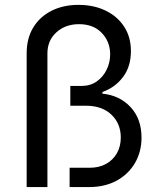

<svg xmlns="http://www.w3.org/2000/svg" viewBox="-20 -757 649 777"><path d="M87.9 0V-541Q87.9 -602.1 114.7 -646Q141.6 -689.9 189 -713.6Q236.3 -737.3 297.9 -737.3Q358.4 -737.3 406.2 -714.6Q454.1 -691.9 481.9 -649.9Q509.8 -607.9 509.8 -549.8Q509.8 -487.8 477.8 -445.3Q445.8 -402.8 394.5 -384.8V-377.9Q464.4 -371.1 508.5 -323.5Q552.7 -275.9 552.7 -200.2Q552.7 -143.1 526.4 -97.7Q500 -52.2 452.4 -26.1Q404.8 0 340.8 0H261.7V-78.1H342.8Q381.3 -78.1 409.4 -93.8Q437.5 -109.4 453.1 -137Q468.8 -164.6 468.8 -200.2Q468.8 -256.8 430.9 -293Q393.1 -329.1 328.1 -329.1H264.6V-409.2H309.6Q345.7 -409.2 371.6 -427.5Q397.5 -445.8 411.6 -475.1Q425.8 -504.4 425.8 -537.1Q425.8 -587.9 392.1 -623.5Q358.4 -659.2 299.8 -659.2Q244.6 -659.2 208.3 -626.2Q171.9 -593.3 171.9 -541V0Z"/></svg>

Font: Inter V
Style: 
Weight: 400
Designer: Rasmus Andersson
Foundry: rsms
Version: Version 4.000;git-a3f224843